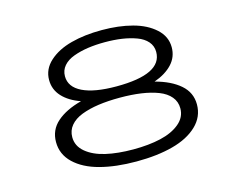

<svg xmlns="http://www.w3.org/2000/svg" viewBox="-100 -855 1249 1014"><g transform="rotate(-15 525.0 -348.0)"><path d="M529.5 11Q416 11 330.2 -11.8Q244.5 -34.5 194.2 -82.5Q144 -130.5 144 -198Q144 -264 193 -307Q242 -350 327.5 -372.5Q264.5 -394.5 229 -433Q193.5 -471.5 193.5 -524Q193.5 -583 240.2 -625.2Q287 -667.5 361.5 -687.2Q436 -707 529.5 -707Q622.5 -707 696.8 -687.2Q771 -667.5 817.5 -625.2Q864 -583 864 -524Q864 -471 828.5 -432.8Q793 -394.5 729.5 -372Q815 -349.5 864.8 -306.2Q914.5 -263 914.5 -198Q914.5 -130.5 864.2 -82.5Q814 -34.5 728.2 -11.8Q642.5 11 529.5 11ZM529.5 -399.5Q778.5 -399.5 778.5 -521.5Q778.5 -554 757.8 -578Q737 -602 700.8 -615.2Q664.5 -628.5 622 -634.8Q579.5 -641 529.5 -641Q479 -641 436.2 -634.8Q393.5 -628.5 357.2 -615.2Q321 -602 300.2 -578Q279.5 -554 279.5 -521.5Q279.5 -462.5 344 -431Q408.5 -399.5 529.5 -399.5ZM529.5 -55Q614 -55 679 -70Q744 -85 784.2 -118.5Q824.5 -152 824.5 -200.5Q824.5 -237 802 -264Q779.5 -291 738.8 -306.8Q698 -322.5 646 -330Q594 -337.5 529.5 -337.5Q464.5 -337.5 412.2 -330Q360 -322.5 319.2 -306.8Q278.5 -291 256 -264Q233.5 -237 233.5 -200.5Q233.5 -152 273.8 -118.5Q314 -85 379.2 -70Q444.5 -55 529.5 -55Z"/></g></svg>

Font: League Mono Extended Light
Style: Regular
Weight: 300
Width: 9
Designer: Tyler Finck
Foundry: The League of Moveable Type / Tyler Finck
Version: Version 2.210